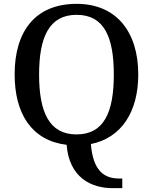

<svg xmlns="http://www.w3.org/2000/svg" viewBox="-20 -745 794 997"><path d="M564 232H615V182H599C522 182 463 143 452 3C611 -29 698 -165 698 -358C698 -580 584 -725 378 -725C161 -725 56 -580 56 -359C56 -155 144 -15 326 7C339 177 454 232 564 232ZM377 -47C236 -47 183 -162 183 -358C183 -554 236 -668 378 -668C520 -668 571 -554 571 -358C571 -162 520 -47 377 -47Z"/></svg>

Font: Noto Serif Malayalam Medium
Style: Regular
Weight: 500
Designer: Indian type Foundry, Jelle Bosma, Monotype Design Team
Foundry: Monotype Imaging Inc.
Version: Version 2.104